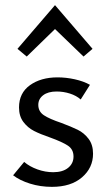

<svg xmlns="http://www.w3.org/2000/svg" viewBox="-20 -722 421 747"><path d="M48 -532 194 -702 340 -532 305 -502 194 -609 84 -502ZM31 -40 74 -92Q95 -74 125.5 -63Q156 -52 187 -52Q224 -52 245 -69Q266 -86 266 -113Q266 -141 244 -155.5Q222 -170 175 -187Q137 -200 112.5 -212.5Q88 -225 71 -247.5Q54 -270 54 -304Q54 -360 96.5 -390.5Q139 -421 204 -421Q237 -421 271 -413.5Q305 -406 330 -392L294 -335Q277 -350 252 -358Q227 -366 200 -366Q167 -366 148 -351.5Q129 -337 129 -314Q129 -288 151 -273.5Q173 -259 218 -244Q258 -229 282.5 -217Q307 -205 324.5 -182Q342 -159 342 -124Q342 -69 299 -32Q256 5 182 5Q137 5 97 -7.5Q57 -20 31 -40Z"/></svg>

Font: Ysabeau Infant Medium
Style: Regular
Weight: 500
Designer: Christian Thalmann (Catharsis Fonts)
Version: Version 0.003